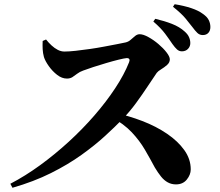

<svg xmlns="http://www.w3.org/2000/svg" viewBox="-20 -861 1040 909"><path d="M841 -618Q828 -618 818 -627Q808 -636 796 -653Q782 -674 762 -701Q742 -728 706 -759L715 -772Q758 -762 794 -748Q830 -734 854 -712Q869 -699 875 -685Q881 -671 881 -657Q881 -641 870 -629.5Q859 -618 841 -618ZM29 9Q100 -28 170 -79Q240 -130 305.5 -190Q371 -250 427 -314.5Q483 -379 525.5 -443.5Q568 -508 591 -566Q599 -586 580 -586Q568 -585 541.5 -578.5Q515 -572 483 -562.5Q451 -553 421.5 -543.5Q392 -534 374 -527Q357 -521 345.5 -512Q334 -503 323 -496Q312 -489 297 -489Q273 -489 250.5 -506.5Q228 -524 211 -548Q194 -572 188 -591Q183 -609 182 -628Q181 -647 182 -667L198 -674Q210 -659 224 -646Q238 -633 253.5 -625Q269 -617 285 -617Q307 -617 338.5 -620.5Q370 -624 405 -629Q440 -634 474 -640.5Q508 -647 534.5 -652Q561 -657 574 -660Q588 -663 598.5 -672.5Q609 -682 619.5 -690.5Q630 -699 641 -699Q658 -699 682.5 -685.5Q707 -672 730 -652.5Q753 -633 768.5 -613Q784 -593 784 -580Q784 -565 771 -553.5Q758 -542 743 -533Q728 -524 722 -516Q704 -490 679 -452Q654 -414 624 -373Q594 -332 559 -296Q525 -261 477 -217Q429 -173 365.5 -127.5Q302 -82 221 -41.5Q140 -1 39 28ZM813 12Q792 12 774.5 2.5Q757 -7 742.5 -25Q728 -43 713 -68Q690 -111 665.5 -153Q641 -195 604 -234.5Q567 -274 504 -309L519 -328Q589 -313 654 -288Q719 -263 770.5 -228Q822 -193 852.5 -150.5Q883 -108 883 -59Q883 -34 864.5 -11Q846 12 813 12ZM940 -695Q925 -695 914.5 -705Q904 -715 890 -734Q877 -751 858 -774Q839 -797 799 -829L807 -841Q851 -834 885.5 -822.5Q920 -811 941 -795Q961 -781 968.5 -765.5Q976 -750 976 -733Q976 -716 966.5 -705.5Q957 -695 940 -695Z"/></svg>

Font: Noto Serif SC ExtraLight ExtraBold
Style: Regular
Weight: 800
Version: Version 2.002-H1;hotconv 1.1.0;makeotfexe 2.6.0